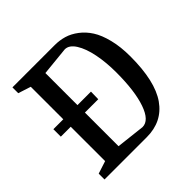

<svg xmlns="http://www.w3.org/2000/svg" viewBox="-157 -746 889 889"><g transform="rotate(-45 287.0 -301.5)"><path d="M318.8 -603Q350.6 -603 379.6 -594.5Q408.7 -585.9 436.5 -564.9Q464.4 -543.9 484.6 -512.2Q504.9 -480.5 517.3 -430.7Q529.8 -380.9 529.8 -317.9Q529.8 -155.8 475.1 -77.9Q420.4 0 318.8 0H42V-38.1L104 -58.1V-283.2H39.1V-332H104V-544.9L42 -564.9V-603ZM337.9 -46.9Q381.3 -46.9 406.2 -118.4Q431.2 -189.9 431.2 -312Q431.2 -377.4 420.2 -432.6Q409.2 -487.8 387.7 -522Q366.2 -556.2 337.9 -556.2L196.8 -542V-332H285.2L284.2 -283.2H196.8V-63Z"/></g></svg>

Font: Grenze
Style: Regular
Weight: 400
Designer: Renata Polastri
Foundry: Omnibus-Type
Version: Version 1.002;PS 001.002;hotconv 1.0.88;makeotf.lib2.5.64775